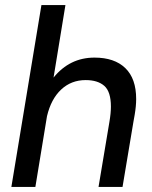

<svg xmlns="http://www.w3.org/2000/svg" viewBox="-20 -740 601 760"><path d="M144 -720H239L192 -433Q256 -512 354 -512Q433 -512 476 -470.5Q519 -429 519 -348Q519 -320 513 -285L508 -257L465 0H370L413 -257Q419 -292 419 -318Q419 -377 393 -400Q367 -423 319 -423Q262 -423 222 -385.5Q182 -348 166 -280L120 0H25Z"/></svg>

Font: Oak Sans Medium
Style: Italic
Weight: 500
Italic angle: -9.49998°
Foundry: Erik Kennedy, Walven
Version: Version 1.000